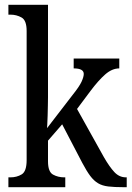

<svg xmlns="http://www.w3.org/2000/svg" viewBox="-20 -780 548 800"><path d="M15 0V-41H23Q50 -41 70.5 -53.5Q91 -66 91 -113V-651Q91 -695 70 -707Q49 -719 23 -719H15V-760H180V-375Q180 -361 179.5 -340.5Q179 -320 178.5 -298.5Q178 -277 177 -262Q176 -247 176 -246L283 -385Q311 -420 320 -440Q329 -460 329 -472Q329 -495 287 -495V-536H477V-495Q447 -495 418.5 -470Q390 -445 357 -401L301 -326L413 -125Q436 -85 456.5 -63Q477 -41 505 -41H508V0H496Q457 0 431.5 -3Q406 -6 388.5 -16.5Q371 -27 356 -47Q341 -67 323 -101L239 -262L180 -194V-108Q180 -64 201 -52.5Q222 -41 248 -41H252V0Z"/></svg>

Font: Noto Serif Tamil Condensed
Style: Regular
Weight: 400
Width: 3
Designer: Indian Type Foundry, Tom Grace, and the Monotype Design Team
Foundry: Monotype Imaging Inc.
Version: Version 2.004; ttfautohint (v1.8.4.7-5d5b)